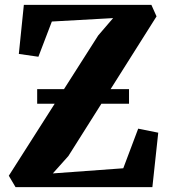

<svg xmlns="http://www.w3.org/2000/svg" viewBox="-20 -765 690 785"><path d="M43.5 0 16 -46.5 381.5 -620 442.5 -691 192 -677 137 -533 57 -544.5 77.5 -745H599L620 -698L259.5 -127L196 -56L484 -77L545 -239L627 -222.5L603 0ZM507.5 -400.5V-341H132V-400.5Z"/></svg>

Font: Merriweather 48pt ExtraBold
Style: Regular
Weight: 800
Version: Version 2.100